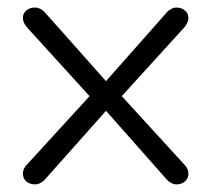

<svg xmlns="http://www.w3.org/2000/svg" viewBox="-20 -481 563 512"><path d="M471.7 -42Q482.4 -31.2 482.4 -18.1Q482.4 -4.9 473.1 2.9Q463.9 10.7 450.7 10.7Q437.5 10.7 425.8 -1L262.7 -185.5L98.6 -1Q86.9 10.7 73.2 10.7Q59.6 10.7 50.3 2.9Q41 -4.9 41 -18.1Q41 -31.2 51.8 -42L218.8 -224.6L51.8 -408.2Q41 -420.9 41 -433.1Q41 -445.3 50.3 -453.1Q59.6 -460.9 73.2 -460.9Q86.9 -460.9 98.6 -449.2L262.7 -264.6L425.8 -449.2Q437.5 -460.9 450.7 -460.9Q463.9 -460.9 473.1 -453.1Q482.4 -445.3 482.4 -433.1Q482.4 -420.9 471.7 -408.2L304.7 -224.6Z"/></svg>

Font: Jura
Style: Medium
Weight: 500
Version: Version 2.6.1